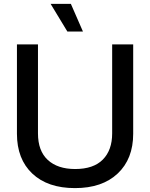

<svg xmlns="http://www.w3.org/2000/svg" viewBox="-20 -957 771 986"><path d="M67 -270V-729H175V-272Q175 -182 225.5 -135.5Q276 -89 366 -89Q460 -89 508 -137.5Q556 -186 556 -272V-729H664V-270Q664 -141 584.5 -66Q505 9 365 9Q225 9 146 -65.5Q67 -140 67 -270ZM326 -795 240 -937H344L406 -795Z"/></svg>

Font: Mona Sans Medium
Style: Regular
Weight: 500
Designer: Deni Anggara
Foundry: GitHub
Version: Version 2.000;Glyphs 3.2.3 (3260)